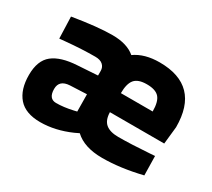

<svg xmlns="http://www.w3.org/2000/svg" viewBox="-106 -699 995 900"><g transform="rotate(30 392.0 -249.5)"><path d="M445 -192Q446 -149 469 -130Q492 -111 537 -111Q605 -111 703 -118L731 -120L733 -16Q618 12 520.5 12Q423 12 372 -36L349 -25Q265 12 185 12Q105 12 67 -31.5Q29 -75 29 -153.5Q29 -232 72.5 -266.5Q116 -301 203 -306L311 -313V-338Q311 -358 297 -370.5Q283 -383 256 -383Q184 -383 99 -375L67 -372L63 -489Q196 -511 275.5 -511Q355 -511 398 -474Q450 -511 531 -511Q749 -511 749 -286L739 -192ZM311 -118 310 -211 220 -207Q164 -204 164 -156Q164 -103 205 -103Q245 -103 294 -114ZM445 -295H617Q617 -348 597.5 -370Q578 -392 530.5 -392Q483 -392 464 -369Q445 -346 445 -295Z"/></g></svg>

Font: Titillium Web[RUS by Daymarius]
Style: Bold
Weight: 700
Designer: Cyrillization by Daymarius
Foundry: Cyrillization by Daymarius
Version: Version 1.002 September 11, 2018